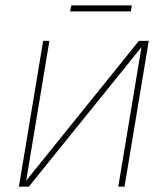

<svg xmlns="http://www.w3.org/2000/svg" viewBox="-20 -699 628 719"><path d="M78.1 -22.5 500 -545.9H537.1L446.3 0H422.9L509.8 -522.5L87.9 0H50.8L141.6 -545.9H165ZM473.6 -678.7 469.7 -656.2H242.2L247.1 -678.7Z"/></svg>

Font: Inter Tight Thin
Style: Italic
Weight: 250
Italic angle: -9.39999°
Designer: Rasmus Andersson
Foundry: rsms
Version: Version 3.004